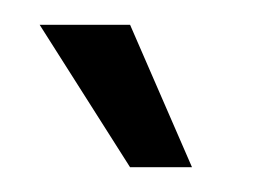

<svg xmlns="http://www.w3.org/2000/svg" viewBox="-20 -715 205 155"><path d="M85 -695H12L85 -580H135Z"/></svg>

Font: Queering
Style: Regular
Weight: 400
Designer: Adam Naccarato
Foundry: adamnac
Version: Version 2.000;hotconv 1.0.109;makeotfexe 2.5.65596